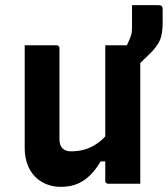

<svg xmlns="http://www.w3.org/2000/svg" viewBox="-20 -714 652 746"><path d="M200 -538Q204 -538 206 -536.5Q208 -535 209.5 -533Q211 -531 211 -527Q211 -483 211 -436.5Q211 -390 211 -344Q211 -298 211 -254.5Q211 -211 211 -172Q211 -150 222.5 -138Q234 -126 255 -126Q278 -126 298.5 -130.5Q319 -135 337.5 -144.5Q356 -154 373.5 -169Q391 -184 406 -205V-87H371Q353 -56 331 -34Q309 -12 281.5 0Q254 12 216 12Q186 12 160 1.5Q134 -9 115 -29Q96 -49 86 -77Q76 -105 76 -139Q76 -184 76 -229Q76 -274 76 -319Q76 -364 76 -409Q76 -441 76 -473.5Q76 -506 76 -538Q107 -538 138.5 -538Q170 -538 200 -538ZM514 -538Q518 -538 520 -536.5Q522 -535 523.5 -533Q525 -531 525 -527Q525 -455 525 -384Q525 -313 525 -241.5Q525 -170 525 -98Q525 -79 525 -62Q525 -45 525 -29Q525 -13 525 0Q503 0 481.5 0Q460 0 439.5 0Q419 0 400 0Q397 0 394.5 -1.5Q392 -3 390.5 -5Q389 -7 389 -11Q389 -99 389 -187Q389 -275 389 -362.5Q389 -450 389 -538Q411 -538 431.5 -538Q452 -538 472.5 -538Q493 -538 514 -538ZM493 -694Q510 -694 528 -694Q546 -694 563 -694Q580 -694 596 -694Q605 -694 608.5 -690Q612 -686 612 -678Q612 -672 612 -655Q612 -638 612 -628Q612 -582 601.5 -558Q591 -534 565 -508Q547 -491 532.5 -476.5Q518 -462 503.5 -449.5Q489 -437 473 -422Q473 -429 473 -444Q473 -459 473 -477.5Q473 -496 473 -512.5Q473 -529 473 -538Q475 -543 478 -549Q481 -555 485 -565Q490 -576 491.5 -586Q493 -596 493 -612Q493 -624 493 -648.5Q493 -673 493 -694Z"/></svg>

Font: RecMonoLinear Nerd Font Mono
Style: Bold
Weight: 700
Monospace: yes
Version: Version 1.085; ttfautohint (v1.8.4.7-5d5b);Nerd Fonts 3.2.1